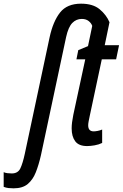

<svg xmlns="http://www.w3.org/2000/svg" viewBox="-147 -785 668 1045"><path d="M-73 240Q-88 240 -101 238.5Q-114 237 -127 232V152Q-119 156 -106.5 157.5Q-94 159 -83 159Q-49 159 -36 131Q-23 103 -12 52L123 -582Q142 -669 180 -717Q218 -765 294 -765Q359 -765 395.5 -734.5Q432 -704 449 -664L423 -539H501L485 -462H407L341 -152Q338 -138 335.5 -125Q333 -112 333 -103Q333 -70 363 -70Q371 -70 384.5 -72.5Q398 -75 409 -80V-7Q391 2 368 6Q345 10 327 10Q282 10 262.5 -16Q243 -42 243 -86Q243 -116 252 -160L317 -462H269L279 -512L332 -534L355 -644Q350 -659 335.5 -670.5Q321 -682 298 -682Q268 -682 246.5 -660Q225 -638 213 -584L76 59Q64 112 48 152.5Q32 193 4 216.5Q-24 240 -73 240Z"/></svg>

Font: Noto Sans ExtraCondensed Medium
Style: Italic
Weight: 500
Width: 2
Italic angle: -12°
Designer: Monotype Design Team
Foundry: Monotype Imaging Inc.
Version: Version 2.013; ttfautohint (v1.8.4.7-5d5b)